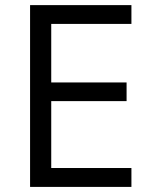

<svg xmlns="http://www.w3.org/2000/svg" viewBox="-20 -734 596 754"><path d="M496.1 0H98.1V-713.9H496.1V-640.1H181.2V-410.2H477.1V-336.9H181.2V-74.2H496.1Z"/></svg>

Font: f0_25842 
Style: Regular
Weight: 400
Foundry: Ascender Corporation
Version: Version 1.10